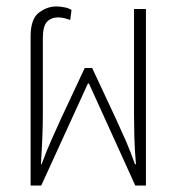

<svg xmlns="http://www.w3.org/2000/svg" viewBox="-20 -576 554 596"><path d="M75 0V-463Q75 -517 100.5 -536.5Q126 -556 155 -556Q168 -556 181.5 -553Q195 -550 202 -545L198 -514Q190 -517 180 -519.5Q170 -522 161 -522Q139 -522 126 -508.5Q113 -495 113 -457V-222Q113 -191 111.5 -151.5Q110 -112 107 -66H109Q125 -109 140 -142.5Q155 -176 170 -209L243 -365H266L339 -209Q357 -170 371 -138Q385 -106 399 -66H402Q398 -112 397 -151.5Q396 -191 396 -222V-548H433V0H400L256 -317H253L108 0Z"/></svg>

Font: Noto Sans Thai Cond ExtLt
Style: Regular
Weight: 200
Width: 3
Designer: Monotype Design Team
Foundry: Monotype Imaging Inc.
Version: Version 2.002; ttfautohint (v1.8.4.7-5d5b)